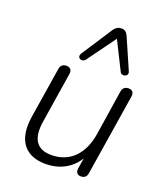

<svg xmlns="http://www.w3.org/2000/svg" viewBox="-141 -860 835 965"><g transform="rotate(20 276.5 -377.5)"><path d="M215 8C290 8 351 -25 387 -84L378 -28C375 -5 385 6 404 6C423 6 434 -4 437 -23L506 -459C509 -479 499 -492 480 -492C460 -492 448 -482 445 -462L408 -222C391 -114 329 -44 227 -44C149 -44 116 -92 132 -190L174 -457C178 -479 167 -492 147 -492C128 -492 116 -482 113 -462L70 -191C49 -56 110 8 215 8ZM450 -573 378 -738C370 -755 359 -763 343 -763C327 -763 313 -756 301 -738L195 -575C178 -548 212 -533 228 -555L338 -706L413 -556C424 -534 462 -547 450 -573Z"/></g></svg>

Font: SN Pro Light
Style: Italic
Weight: 300
Italic angle: -8.99998°
Designer: Tobias Whetton
Foundry: Supernotes
Version: Version 1.001;Glyphs 3.2 (3249)